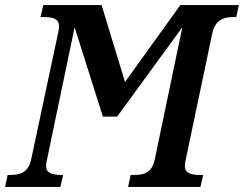

<svg xmlns="http://www.w3.org/2000/svg" viewBox="-39 -734 958 754"><path d="M-19 0H198L209 -47H200C168 -47 142 -53 142 -83C142 -89 144 -102 147 -114L254 -627L365 -276H421L677 -627L569 -109C558 -54 525 -47 488 -47H474L464 0H748L759 -47H748C712 -47 687 -53 687 -83C687 -89 689 -102 691 -110L794 -600C806 -658 840 -667 878 -667H889L899 -714H669L452 -412L360 -714H131L120 -667H132C168 -667 193 -661 193 -631C193 -625 191 -612 188 -599L84 -111C73 -55 39 -47 2 -47H-9Z"/></svg>

Font: Noto Serif Condensed SemiBold
Style: Italic
Weight: 600
Width: 3
Italic angle: -12°
Designer: Monotype Design Team
Foundry: Monotype Imaging Inc.
Version: Version 2.014